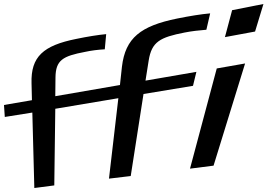

<svg xmlns="http://www.w3.org/2000/svg" viewBox="-160 -913 1340 962"><path d="M765 -750C800 -757 837 -761 874 -764L893 -846C847 -842 792 -833 727 -820C545 -783 468 -723 451 -579L441 -487L117 -431L118 -525C119 -612 155 -632 266 -653C298 -660 331 -664 365 -666L372 -742C330 -738 280 -730 222 -718C57 -685 -6 -629 -2 -496L0 -411L-140 -387L-136 -327L2 -349L12 29L112 16L117 -368L433 -421L386 -18L495 -31L559 -442L807 -483L824 -553L569 -509L585 -610C600 -704 642 -726 765 -750ZM1118 -755 1160 -893 1003 -862 967 -727ZM910 -83 1068 -595 926 -570 792 -68Z"/></svg>

Font: Gamestation Warped
Style: Regular
Weight: 400
Designer: Jonas Hecksher
Foundry: Jonas Hecksher, Playtypeª, e-types AS
Version: Version 1.003